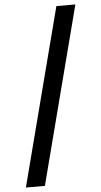

<svg xmlns="http://www.w3.org/2000/svg" viewBox="-64 -872 568 1077"><g transform="rotate(-5 219.5 -333.5)"><path d="M296 -833H403L144 166H37Z"/></g></svg>

Font: Noto Sans Gurmukhi UI SemiCondensed SemiBold
Style: Regular
Weight: 600
Width: 4
Designer: Jelle Bosma - Monotype Design Team
Foundry: Monotype Imaging Inc.
Version: Version 2.004; ttfautohint (v1.8.4.7-5d5b)